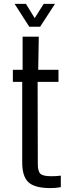

<svg xmlns="http://www.w3.org/2000/svg" viewBox="-20 -958 362 985"><path d="M240 7Q159 7 126.5 -22.5Q94 -52 94 -124V-538H46V-600H96V-770H179L176 -600H280V-538H173L174 -115Q174 -79 187.5 -66.5Q201 -54 241 -54Q256 -54 267 -54.5Q278 -55 292 -57V2Q268 7 240 7ZM55 -938H113L158 -865L204 -938H262L186 -821H130Z"/></svg>

Font: Big Shoulders Text
Style: Regular
Weight: 400
Designer: Patric King
Foundry: XO Type Co
Version: Version 1.000; ttfautohint (v1.8.2)